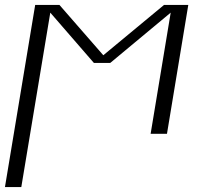

<svg xmlns="http://www.w3.org/2000/svg" viewBox="-21 -540 841 775"><path d="M-1 215 121 -520H219L396 -317L641 -520H739L653 0H587L668 -489L424 -286H358L182 -489L65 215Z"/></svg>

Font: Iosevka Aile Light
Style: Italic
Weight: 300
Italic angle: -9°
Designer: Belleve Invis
Foundry: Belleve Invis
Version: Version 31.1.0; ttfautohint (v1.8.4)